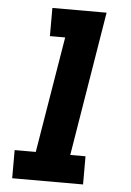

<svg xmlns="http://www.w3.org/2000/svg" viewBox="-53 -775 556 815"><g transform="rotate(5 225.0 -367.5)"><path d="M30 0V-120H120L202 -615H137V-735H368L267 -120H332V0Z"/></g></svg>

Font: Iosevka Etoile Heavy Oblique
Style: Regular
Weight: 900
Italic angle: -9°
Designer: Belleve Invis
Foundry: Belleve Invis
Version: Version 15.5.2; ttfautohint (v1.8.4)